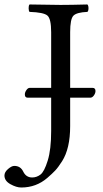

<svg xmlns="http://www.w3.org/2000/svg" viewBox="-38 -667 462 859"><path d="M190.9 -230H85.9Q72.8 -230 73.2 -245.1Q73.2 -253.9 80.1 -263.9Q86.9 -273.9 95.2 -273.9H190.9V-522.9Q190.9 -583 174.1 -597.4Q157.2 -611.8 94.2 -613.8Q90.3 -617.7 90.1 -629.9Q89.8 -642.1 94.2 -647Q194.3 -645 232.9 -645Q276.9 -645 353 -647Q357.9 -642.1 357.9 -630.1Q357.9 -618.2 353 -613.8Q305.2 -611.8 290.5 -596.9Q275.9 -582 275.9 -522.9V-273.9H376Q389.2 -273.9 389.2 -259.8Q389.2 -250 382.1 -240Q375 -230 366.2 -230H275.9V-103Q275.9 -52.2 266.8 -13.2Q257.8 25.9 240 54Q222.2 82 209 95.9Q195.8 109.9 173.8 128.9Q124 171.9 57.1 171.9Q35.2 171.9 8.5 157Q-18.1 142.1 -18.1 118.2Q-18.1 103 -2 89.1Q14.2 75.2 25.9 75.2Q53.7 75.2 65.9 100.6Q78.6 127 106 127Q126 127 143.1 114Q160.2 101.1 175.5 51.5Q190.9 2 190.9 -81.1Z"/></svg>

Font: Linux Libertine
Style: Regular
Weight: 400
Designer: Philipp H. Poll
Foundry: Philipp H. Poll
Version: Version 5.3.0 ; ttfautohint (v0.9)